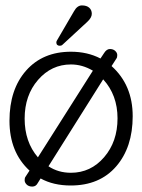

<svg xmlns="http://www.w3.org/2000/svg" viewBox="-20 -679 525 709"><path d="M120 -4Q113 10 99.5 10Q86 10 78.5 2.5Q71 -5 71 -13.5Q71 -22 74 -26L89 -49Q15 -117 15 -233Q15 -349 76.5 -418.5Q138 -488 242 -488Q303 -488 351 -463L365 -484Q374 -498 386 -498Q398 -498 405.5 -491Q413 -484 413 -475.5Q413 -467 410 -463L392 -435Q470 -365 470 -250Q470 -135 409 -64.5Q348 6 241 6Q177 6 130 -20ZM242 -41Q315 -41 364.5 -98.5Q414 -156 414 -242Q414 -328 361 -386L159 -65Q195 -41 242 -41ZM120 -98 323 -418Q284 -441 242 -441Q170 -441 120.5 -384Q71 -327 71 -241Q71 -155 120 -98ZM201 -510Q188 -510 188 -523Q188 -525 190 -529L253 -637Q265 -659 282.5 -659Q300 -659 309.5 -650.5Q319 -642 319 -628Q319 -614 303 -599L211 -514Q207 -510 201 -510Z"/></svg>

Font: Glass Antiqua
Style: Regular
Weight: 400
Version: 1.001